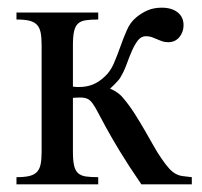

<svg xmlns="http://www.w3.org/2000/svg" viewBox="-20 -480 526 500"><path d="M348.1 0Q314 -49.8 292 -86.2Q270 -122.6 256.3 -147.7Q242.7 -172.9 234.6 -188.2Q226.6 -203.6 220.2 -211.9Q213.9 -220.2 206.8 -223.1Q199.7 -226.1 187.5 -226.1Q185.1 -226.1 181.9 -225.8Q178.7 -225.6 176.3 -225.6Q173.3 -225.1 169.9 -225.1V-84.5Q169.9 -62 172.9 -49.1Q175.8 -36.1 183.1 -29.3Q190.4 -22.5 203.1 -20.5Q215.8 -18.6 235.8 -18.6V0H22.9V-18.6Q43 -18.6 55.7 -21.5Q68.4 -24.4 75.7 -31.7Q83 -39.1 85.7 -51.8Q88.4 -64.5 88.4 -84.5V-362.8Q88.4 -382.8 85.7 -395.8Q83 -408.7 75.7 -416Q68.4 -423.3 55.7 -426.3Q43 -429.2 22.9 -429.2V-447.3H235.8V-429.2Q215.8 -429.2 203.1 -427.2Q190.4 -425.3 183.1 -418.5Q175.8 -411.6 172.9 -398.4Q169.9 -385.3 169.9 -362.8V-254.4Q172.9 -253.9 175.8 -253.9Q178.2 -253.4 180.7 -253.4H185.5Q204.6 -253.4 220.7 -259.5Q236.8 -265.6 252.4 -280.3Q267.6 -293.9 276.6 -315.2Q285.6 -336.4 293.5 -358.6Q301.3 -380.9 310.3 -401.4Q319.3 -421.9 334 -434.1Q348.6 -446.3 364.5 -453.1Q380.4 -460 401.4 -460Q426.8 -460 442.4 -448Q458 -436 458 -414.1Q458 -405.8 455.3 -397.9Q452.6 -390.1 447.5 -383.8Q442.4 -377.4 435.1 -373.8Q427.7 -370.1 418 -370.1Q408.7 -370.1 401.9 -372.6Q395 -375 388.7 -377.9Q382.3 -380.9 375.5 -383.3Q368.7 -385.7 359.9 -385.7Q347.7 -385.7 339.1 -374.8Q330.6 -363.8 323.5 -347.4Q316.4 -331.1 309.6 -312.3Q302.7 -293.5 293.5 -278.3Q291.5 -274.4 287.1 -269.8Q282.7 -265.1 278.3 -260.3Q272.9 -254.9 266.6 -249Q272 -247.1 277.8 -243.7Q283.2 -240.7 289.3 -236.1Q295.4 -231.4 301.3 -224.1Q316.9 -205.6 330.6 -184.1Q344.2 -162.6 356.4 -141.6Q368.7 -120.6 379.4 -101.3Q390.1 -82 400.4 -67.4Q412.1 -50.3 420.4 -41.3Q428.7 -32.2 437 -27.6Q445.3 -22.9 455.1 -21.5Q464.8 -20 479.5 -18.6V0Z"/></svg>

Font: Doulos SIL
Style: Regular
Weight: 400
Designer: Walt Agee, Victor Gaultney, Peter Martin, Debbi Hosken
Foundry: SIL International
Version: Version 4.110; 2011; Maintenance release